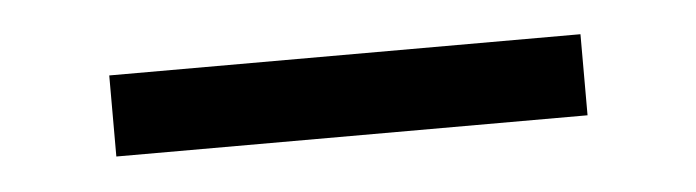

<svg xmlns="http://www.w3.org/2000/svg" viewBox="-24 -745 547 151"><g transform="rotate(-5 250.0 -670.0)"><path d="M436 -638H64V-702H436Z"/></g></svg>

Font: Iosevka srxl
Style: Regular
Weight: 400
Monospace: yes
Designer: Belleve Invis
Foundry: Belleve Invis
Version: Version 33.0.1; ttfautohint (v1.8.3)